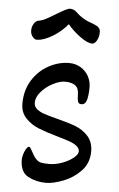

<svg xmlns="http://www.w3.org/2000/svg" viewBox="-59 -902 586 949"><g transform="rotate(5 234.5 -428.0)"><path d="M76.7 -99.1Q76.7 -108.9 81.3 -124.8Q85.9 -140.6 93.3 -152.6Q100.6 -164.6 108.9 -164.6Q109.9 -164.6 113.8 -159.7Q117.7 -154.8 121.1 -147.9Q135.7 -119.1 147.7 -106.7Q159.7 -94.2 173.3 -91.3Q187 -88.4 215.3 -88.4Q244.1 -88.4 276.9 -100.3Q309.6 -112.3 331.8 -129.9Q354 -147.5 354 -163.1Q354 -178.2 339.8 -189.5Q325.7 -200.7 303.7 -208.5Q281.7 -216.3 243.7 -227.1Q185.1 -243.7 147.5 -258.8Q109.9 -273.9 82.8 -302.2Q55.7 -330.6 55.7 -374.5Q55.7 -440.9 87.2 -491Q118.7 -541 168 -567.6Q217.3 -594.2 268.6 -594.2Q300.8 -594.2 326.2 -578.9Q351.6 -563.5 365.5 -538.1Q379.4 -512.7 379.4 -483.4Q379.4 -446.3 372.8 -421.4Q366.2 -396.5 346.2 -396.5Q332.5 -396.5 328.9 -408Q325.2 -419.4 325.2 -441.9Q325.2 -474.1 307.4 -487.3Q289.6 -500.5 255.4 -500.5Q231 -500.5 197.5 -483.4Q164.1 -466.3 140.1 -439.2Q116.2 -412.1 116.2 -383.8Q116.2 -365.2 131.1 -352.8Q146 -340.3 168.5 -332.8Q190.9 -325.2 231.4 -314.9Q289.6 -300.3 325.9 -286.4Q362.3 -272.5 388.7 -243.7Q415 -214.8 415 -168Q415 -109.9 377.4 -70.8Q339.8 -31.7 290 -12.9Q240.2 5.9 205.6 5.9Q156.7 5.9 116.7 -15.4Q76.7 -36.6 76.7 -99.1ZM98.6 -694.8Q87.4 -694.8 77.4 -707.8Q67.4 -720.7 67.4 -737.8Q67.4 -757.3 77.1 -772.5Q86.9 -787.6 98.6 -789.1Q115.7 -791.5 135.5 -801.8Q155.3 -812 185.1 -830.6Q211.9 -846.7 226.8 -854.2Q241.7 -861.8 251.5 -861.8Q267.6 -860.8 280.3 -850.6Q316.9 -813.5 368.2 -798.3Q381.8 -792.5 388.9 -788.6Q396 -784.7 401.1 -777.6Q406.2 -770.5 406.2 -759.8Q406.2 -742.2 401.1 -728.5Q396 -714.8 388.4 -707.3Q380.9 -699.7 373.5 -699.7Q349.6 -699.7 313 -726.6Q276.4 -753.4 250 -785.2Q229.5 -759.8 202.4 -739.3Q175.3 -718.8 147.7 -706.8Q120.1 -694.8 98.6 -694.8Z"/></g></svg>

Font: Dekko
Style: Regular
Weight: 400
Designer: Multiple
Foundry: Sorkin Type
Version: Version 2.001